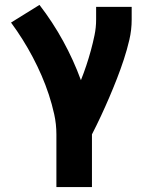

<svg xmlns="http://www.w3.org/2000/svg" viewBox="-20 -548 640 783"><path d="M210 215V0Q210 -42 201 -82.5Q192 -123 179 -162.5Q166 -202 149.5 -240Q133 -278 113.5 -315Q94 -352 72 -387Q50 -422 25 -456L141 -528Q195 -458 237.5 -380.5Q280 -303 310 -221Q322 -251 332 -281Q342 -311 350.5 -342Q359 -373 365.5 -404.5Q372 -436 372 -468V-520H517V-468Q517 -426 507.5 -385.5Q498 -345 485 -305.5Q472 -266 457 -227.5Q442 -189 425.5 -150.5Q409 -112 391.5 -74.5Q374 -37 355 0V215Z"/></svg>

Font: Iosevka Etoile Heavy
Style: Regular
Weight: 900
Designer: Belleve Invis
Foundry: Belleve Invis
Version: Version 22.1.2; ttfautohint (v1.8.4)